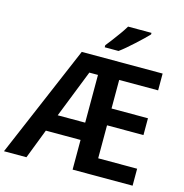

<svg xmlns="http://www.w3.org/2000/svg" viewBox="-133 -1059 1134 1181"><g transform="rotate(15 434.0 -469.0)"><path d="M817 0H435V-189H214L141 0H-2L302 -714H817V-607H569V-425H801V-318H569V-108H817ZM260 -299H435V-603H380ZM686 -928Q673 -914 652 -894Q631 -874 607 -852Q583 -830 560 -810.5Q537 -791 519 -778H431V-791Q446 -810 465.5 -835.5Q485 -861 504.5 -888.5Q524 -916 537 -938H686Z"/></g></svg>

Font: Noto Sans Display SemiBold
Style: Regular
Weight: 600
Designer: Monotype Design Team
Foundry: Monotype Imaging Inc.
Version: Version 2.003